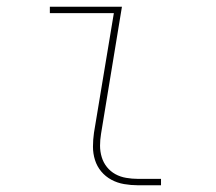

<svg xmlns="http://www.w3.org/2000/svg" viewBox="-20 -550 640 570"><path d="M389 0Q369 0 348.5 -3.5Q328 -7 310.5 -16.5Q293 -26 280.5 -41Q268 -56 262 -75Q256 -94 256 -114.5Q256 -135 259 -156L318 -511H128V-530H342L280 -153Q277 -135 277 -117.5Q277 -100 282 -83.5Q287 -67 297.5 -54Q308 -41 322.5 -33Q337 -25 354.5 -22Q372 -19 389 -19H458V0Z"/></svg>

Font: Iosevka Curly ThExObl
Style: Regular
Weight: 100
Width: 7
Italic angle: -9°
Monospace: yes
Designer: Belleve Invis
Foundry: Belleve Invis
Version: Version 11.1.0; ttfautohint (v1.8.3)